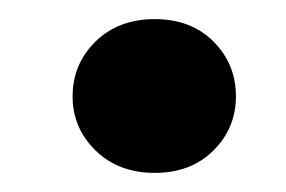

<svg xmlns="http://www.w3.org/2000/svg" viewBox="-20 -425 299 201"><path d="M142 -244Q104 -244 80 -267.5Q56 -291 56 -324Q56 -358 80 -381.5Q104 -405 142 -405Q180 -405 203.5 -381.5Q227 -358 227 -324Q227 -291 203.5 -267.5Q180 -244 142 -244Z"/></svg>

Font: DM Sans 20pt ExtraBold
Style: Italic
Weight: 800
Italic angle: -10°
Version: Version 4.004;gftools[0.9.30]